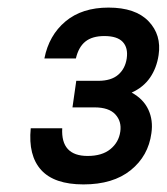

<svg xmlns="http://www.w3.org/2000/svg" viewBox="-20 -858 440 506"><path d="M200 -372Q123 -372 88.5 -410Q54 -448 61 -520H144Q140 -447 211 -447Q249 -447 271 -465Q293 -483 297 -511Q301 -538 284 -556.5Q267 -575 229 -575H171L181 -645H239Q273 -645 291.5 -661Q310 -677 314 -704Q318 -732 303.5 -747.5Q289 -763 255 -763Q223 -763 205 -748.5Q187 -734 180 -704H97Q109 -765 152.5 -801.5Q196 -838 266 -838Q337 -838 371.5 -802Q406 -766 398 -713Q393 -679 375.5 -653.5Q358 -628 327 -614Q358 -597 371 -569Q384 -541 379 -507Q371 -447 324.5 -409.5Q278 -372 200 -372Z"/></svg>

Font: Retni Sans Medium
Style: Italic
Weight: 500
Italic angle: -8°
Designer: Vitaly Kuzmin
Foundry: ParaType Ltd.
Version: Version 1.00;June 10, 2019;FontCreator 11.5.0.2425 64-bit; t